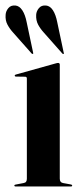

<svg xmlns="http://www.w3.org/2000/svg" viewBox="-33 -677 293 697"><path d="M184 -442.5V-28.5Q184 -21.5 187 -17.5Q190 -13.5 196 -12.5L223.5 -7.5Q226.5 -7 227.8 -6Q229 -5 229 -3.5Q229 -2 227.8 -1Q226.5 0 224.5 0H23Q21.5 0 20.2 -1Q19 -2 19 -3.5Q19 -4.5 20 -5.5Q21 -6.5 24 -7L52.5 -12.5Q59 -13.5 61.8 -17.5Q64.5 -21.5 64.5 -28V-392Q64.5 -395 63 -396.8Q61.5 -398.5 57.5 -398.5L25 -399Q23 -399 21.8 -400Q20.5 -401 20.5 -402.5Q20.5 -404.5 21.8 -405.2Q23 -406 25 -406.5L168 -446.5Q172.5 -448 174.5 -448.2Q176.5 -448.5 178.5 -448.5Q181 -448.5 182.5 -446.8Q184 -445 184 -442.5ZM63.9 -596 87 -487Q87.4 -485.5 87.6 -484Q87.8 -482.5 87 -481.5Q86.2 -481 84.8 -481.2Q83.4 -481.5 82.1 -482.5L15.3 -558Q2.8 -571.5 -5.7 -587.2Q-14.3 -603 -12.6 -623.5Q-11.8 -636.5 -2.7 -647.5Q6.4 -658.5 23 -657Q37.6 -655.5 48.1 -639.5Q58.6 -623.5 63.9 -596ZM174.9 -596 198 -487Q198.8 -485 199 -483.8Q199.2 -482.5 198 -481.5Q197.2 -480.5 195.9 -481Q194.7 -481.5 193.5 -482.5L126.7 -558Q114.1 -571.5 105.6 -587.2Q97.1 -603 98.3 -623.5Q99.1 -636.5 108.3 -647.5Q117.4 -658.5 134 -657Q149 -655.5 159.3 -639.5Q169.6 -623.5 174.9 -596Z"/></svg>

Font: Fraunces 120pt SemiBold
Style: Regular
Weight: 600
Version: Version 1.000;[b76b70a41]